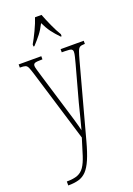

<svg xmlns="http://www.w3.org/2000/svg" viewBox="-185 -833 788 1140"><g transform="rotate(-20 209.0 -263.0)"><path d="M38 215Q81 215 106.5 205Q132 195 148.5 171Q165 147 178.5 105Q192 63 211 0L73 -453Q64 -482 58 -495.5Q52 -509 41.5 -512.5Q31 -516 8 -516H7V-536H150V-516H147Q113 -516 102.5 -512Q92 -508 92 -495Q92 -487 97.5 -468.5Q103 -450 111 -423L171 -225Q190 -164 204 -116Q218 -68 224 -41Q231 -69 242 -110Q253 -151 265 -201L326 -424Q332 -447 336.5 -465Q341 -483 341 -494Q341 -505 333.5 -510.5Q326 -516 290 -516H272V-536H418V-516H413Q395 -516 386 -510.5Q377 -505 370.5 -487Q364 -469 354 -432L229 30Q211 97 193 138.5Q175 180 154 202Q133 224 105 232Q77 240 39 240H38ZM126 -619Q143 -648 163 -690Q183 -732 194 -766H235Q248 -732 267 -690Q286 -648 304 -619V-606H298Q270 -635 251.5 -660Q233 -685 216 -721Q198 -685 178.5 -660Q159 -635 132 -606H126Z"/></g></svg>

Font: Noto Serif Thai ExtraCondensed Thin
Style: Regular
Weight: 100
Width: 2
Designer: Monotype Design Team
Foundry: Monotype Imaging Inc.
Version: Version 2.001; ttfautohint (v1.8.4.7-5d5b)